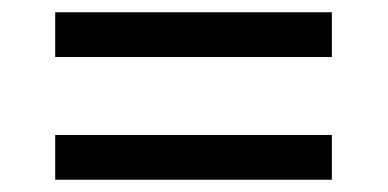

<svg xmlns="http://www.w3.org/2000/svg" viewBox="-20 -479 632 313"><path d="M70 -459H521V-386H70ZM70 -259H521V-186H70Z"/></svg>

Font: hexusinhala05
Style: Book
Weight: 400
Designer: Jelle Bosma - Monotype Design Team
Foundry: Monotype Imaging Inc.
Version: Version 2.003